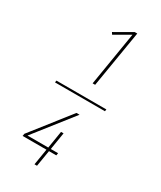

<svg xmlns="http://www.w3.org/2000/svg" viewBox="-248 -932 996 1185"><g transform="rotate(30 250.0 -340.0)"><path d="M427 -333H71L73 -347H429ZM275 -444 338 -827 229 -764 220 -778 342 -848H360L293 -444ZM214 168 233 53H63L66 36L280 -236H302L88 36H236L256 -87H274L254 36H306L303 53H251L232 168Z"/></g></svg>

Font: Iosevka Term Curly Thin
Style: Italic
Weight: 100
Italic angle: -9°
Designer: Belleve Invis
Foundry: Belleve Invis
Version: Version 32.3.0